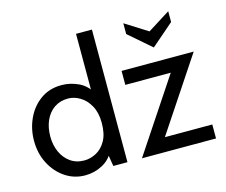

<svg xmlns="http://www.w3.org/2000/svg" viewBox="-105 -894 1237 1049"><g transform="rotate(-15 513.0 -370.0)"><path d="M255 10Q192.5 10 142 -24Q91.5 -58 61.8 -115.5Q32 -173 32 -244Q32 -311.5 59.2 -370Q86.5 -428.5 136.5 -464.2Q186.5 -500 255 -500Q304 -500 349.8 -478.8Q395.5 -457.5 424 -408L405 -395V-750H495V0H415L398 -104L421 -88Q399.5 -39.5 353.5 -14.8Q307.5 10 255 10ZM271 -70Q305 -70 338.2 -87.5Q371.5 -105 393.2 -143.2Q415 -181.5 415 -244Q415 -302 393.2 -341.2Q371.5 -380.5 338.2 -400.2Q305 -420 271 -420Q225 -420 192 -397Q159 -374 141.5 -334.2Q124 -294.5 124 -244Q124 -196.5 141.5 -157Q159 -117.5 192 -93.8Q225 -70 271 -70ZM577 0 880 -456 891 -411H593V-490H1001L698 -34L687 -79H996V0ZM796.5 -568 669.5 -678V-739L796.5 -659L923.5 -739V-678Z"/></g></svg>

Font: Cabin Resolve
Style: Regular-Resolve
Weight: 400
Designer: Pablo Impallari
Foundry: Pablo Impallari. http://www.impallari.com Igino Marini. http://www.ikern.com
Version: Version 3.001